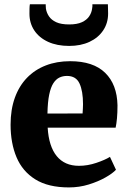

<svg xmlns="http://www.w3.org/2000/svg" viewBox="-20 -848 589 880"><path d="M296 11Q201 11 142 -25.8Q83 -62.5 55.8 -127.2Q28.5 -192 28.5 -276.5Q28.5 -345.5 48 -399.8Q67.5 -454 103.5 -491.2Q139.5 -528.5 189.8 -548Q240 -567.5 301.5 -567.5Q407.5 -567.5 462 -514.2Q516.5 -461 518.5 -365.5Q518.5 -331.5 516.2 -306.5Q514 -281.5 510 -263H198.5Q201 -220 211.5 -187.2Q222 -154.5 240 -132.5Q258 -110.5 283.5 -99.2Q309 -88 342 -88Q381.5 -88 421.5 -101.5Q461.5 -115 484 -129L511.5 -70Q496.5 -53.5 463.5 -34.8Q430.5 -16 387 -2.5Q343.5 11 296 11ZM197.5 -327.5 358.5 -328Q359 -339 359.8 -349.5Q360.5 -360 360.5 -370.5Q360.5 -430.5 344.5 -465.2Q328.5 -500 287 -500Q268 -500 252.2 -492.5Q236.5 -485 224.5 -466.5Q212.5 -448 205.5 -414.2Q198.5 -380.5 197.5 -327.5ZM297 -637.5Q241.5 -637.5 200.5 -656.2Q159.5 -675 137.2 -708.5Q115 -742 115 -785Q115 -795.5 115.2 -808.5Q115.5 -821.5 117 -828.5H189.5Q189.5 -824 189.8 -818.8Q190 -813.5 190.5 -808Q193.5 -789.5 204.5 -773Q215.5 -756.5 237.8 -746.2Q260 -736 297 -736Q333 -736 355.2 -746.2Q377.5 -756.5 388.5 -772.8Q399.5 -789 402 -807.5Q403 -813 403.5 -818.5Q404 -824 403.5 -828.5H474.5Q474.5 -821.5 475 -808.8Q475.5 -796 475.5 -786Q475.5 -742.5 453 -708.8Q430.5 -675 390.2 -656.2Q350 -637.5 297 -637.5Z"/></svg>

Font: Merriweather 24pt Black
Style: Regular
Weight: 900
Designer: Eben Sorkin
Foundry: Eben Sorkin
Version: Version 2.100